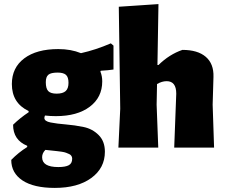

<svg xmlns="http://www.w3.org/2000/svg" viewBox="-20 -722 1105 939"><path d="M265 -482Q327 -482 376 -462Q448 -478 522 -510L535 -499V-382Q509 -378 473 -376L471 -372Q480 -350 480 -324Q480 -246 419 -200Q358 -154 253 -154Q226 -154 200 -157Q197 -150 197 -145Q197 -129 227.5 -123Q258 -117 301.5 -113.5Q345 -110 388.5 -101Q432 -92 462.5 -61.5Q493 -31 493 20Q493 100 426.5 148.5Q360 197 248 197Q145 197 90 160.5Q35 124 35 60Q70 24 113 -3V-9Q44 -37 44 -112Q79 -146 120 -173V-179Q38 -218 38 -311Q38 -391 98.5 -436.5Q159 -482 265 -482ZM262 -367Q229 -367 216.5 -356.5Q204 -346 204 -320Q204 -289 216 -276.5Q228 -264 257 -264Q287 -264 301 -276.5Q315 -289 315 -317Q315 -345 302.5 -356Q290 -367 262 -367ZM186 47Q186 95 265 95Q300 95 316.5 86Q333 77 333 54Q333 47 329.5 41Q326 35 318.5 31.5Q311 28 303 25Q295 22 281.5 20Q268 18 258 17Q248 16 230 14Q212 12 202 11Q186 27 186 47Z M872 -478Q947 -478 986.5 -444Q1026 -410 1024 -346L1020 -210L1027 0H832L842 -264Q842 -325 795 -325Q772 -325 748 -311L746 -210L754 0H559L568 -190L561 -689L755 -702L750 -404H755Q808 -456 872 -478Z"/></svg>

Font: Alegreya Sans Black
Style: Regular
Weight: 900
Designer: Juan Pablo del Peral
Foundry: Huerta Tipografica
Version: Version 2.007